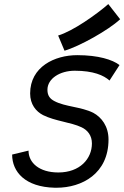

<svg xmlns="http://www.w3.org/2000/svg" viewBox="-20 -902 600 927"><path d="M260.7 -730.5 291.5 -657.2C362.3 -677.7 503.9 -756.3 560.1 -809.1L502.9 -882.3C444.8 -831.5 331.5 -751.5 260.7 -730.5ZM117.7 -174.8 38.6 -155.8C38.6 -71.8 102.1 1 244.1 4.4H253.4C375.5 4.4 503.9 -63.5 503.9 -228.5C503.9 -292.5 470.2 -335.9 430.2 -357.4C371.6 -386.7 294.9 -386.2 243.2 -413.6C222.2 -424.3 209 -439.5 209 -468.3C209 -523.4 270.5 -560.5 340.8 -560.5C431.2 -560.5 481 -538.1 508.8 -513.2L557.1 -587.9C523.4 -613.8 454.6 -635.7 353 -635.7C244.1 -635.7 125.5 -579.6 125.5 -450.7C125.5 -397.9 153.8 -363.8 188 -346.2C247.1 -316.9 321.8 -312 373.5 -287.6C402.8 -273.9 423.8 -248 423.8 -209.5C423.8 -135.3 365.7 -69.3 261.7 -69.3C169.4 -69.3 117.7 -116.2 117.7 -174.8Z"/></svg>

Font: Fantasque Sans Mono
Style: RegItalic
Weight: 400
Italic angle: -11°
Monospace: yes
Designer: Jany Belluz
Version: Version 1.6.3